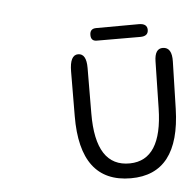

<svg xmlns="http://www.w3.org/2000/svg" viewBox="-350 -1040 1149 1125"><g transform="rotate(-5 224.5 -478.0)"><path d="M248.5 -875 499 -876Q547.9 -876 548.3 -838.9Q548.3 -800.8 501.5 -800.8L245.1 -801.3Q210.9 -801.3 210.9 -837.4Q210.9 -875 248.5 -875ZM-286.6 -976.1ZM627.4 -725.1Q681.2 -724.1 678.7 -640.1L671.4 -363.3Q661.1 20 374.5 19.5Q75.7 19 78.1 -372.1L79.6 -634.3Q80.1 -731.4 129.4 -731.4Q178.2 -731 177.7 -646.5L176.3 -379.4Q174.3 -64.5 377 -67.9Q565.4 -70.8 571.8 -373.5L577.6 -650.4Q579.1 -726.1 627.4 -725.1Z"/></g></svg>

Font: Comic Relief
Style: Regular
Weight: 400
Designer: Jeff Davis
Foundry: Loudifier
Version: Version 1.0